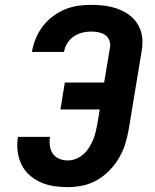

<svg xmlns="http://www.w3.org/2000/svg" viewBox="-20 -763 640 791"><path d="M259 8Q229 8 200.5 3.5Q172 -1 146.5 -12.5Q121 -24 100.5 -42.5Q80 -61 68 -86.5Q56 -112 52.5 -141Q49 -170 54 -199H186Q183 -181 185.5 -162.5Q188 -144 197.5 -130Q207 -116 223.5 -109Q240 -102 259 -102Q276 -102 292.5 -108.5Q309 -115 323 -127Q337 -139 346.5 -154.5Q356 -170 363 -186Q370 -202 374 -219Q378 -236 381 -252L391 -312H229L247 -423H409L433 -567Q436 -582 430.5 -596.5Q425 -611 413 -619Q401 -627 386 -630Q371 -633 355 -633Q337 -633 318.5 -628.5Q300 -624 284 -613Q268 -602 257.5 -585.5Q247 -569 244 -550Q244 -550 244 -549.5Q244 -549 244 -549H112Q112 -550 112 -550.5Q112 -551 112 -552Q117 -580 128 -606Q139 -632 156.5 -655Q174 -678 197.5 -695.5Q221 -713 247 -724Q273 -735 300.5 -739Q328 -743 355 -743Q377 -743 398.5 -741Q420 -739 440.5 -734Q461 -729 480 -720.5Q499 -712 515 -699.5Q531 -687 542.5 -670.5Q554 -654 560.5 -634Q567 -614 567 -592Q567 -570 563 -549L511 -234Q506 -204 497 -173.5Q488 -143 471.5 -114.5Q455 -86 432 -62Q409 -38 380.5 -21.5Q352 -5 320.5 1.5Q289 8 259 8Z"/></svg>

Font: Iosevka Curly XBdEx
Style: Italic
Weight: 800
Width: 7
Italic angle: -9°
Monospace: yes
Designer: Belleve Invis
Foundry: Belleve Invis
Version: Version 11.1.0; ttfautohint (v1.8.3)